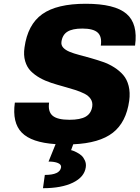

<svg xmlns="http://www.w3.org/2000/svg" viewBox="-20 -740 734 1010"><path d="M272.5 18.1H271.5Q145.5 9.8 94.5 -42.5Q43.5 -94.7 58.1 -200.2H238.3Q231.4 -152.8 256.8 -131.3Q282.2 -109.9 345.2 -109.9Q402.8 -109.9 431.4 -126.7Q460 -143.6 465.3 -180.2Q468.3 -202.6 457 -219.5Q445.8 -236.3 424.1 -247.3Q402.3 -258.3 373.8 -267.3Q345.2 -276.4 313.2 -285.2Q281.2 -293.9 249.5 -304.2Q217.8 -314.5 189.9 -330.1Q162.1 -345.7 141.8 -366.2Q121.6 -386.7 112.3 -418.5Q103 -450.2 108.9 -490.2Q125.5 -610.8 202.1 -665.5Q278.8 -720.2 431.2 -720.2Q583.5 -720.2 645 -667.7Q706.5 -615.2 690.4 -500H510.3Q517.1 -547.4 493.9 -568.6Q470.7 -589.8 413.1 -589.8Q360.8 -589.8 334.5 -573.2Q308.1 -556.6 303.2 -520Q300.8 -502.4 312.5 -489.5Q324.2 -476.6 346.2 -467.5Q368.2 -458.5 397.2 -450.9Q426.3 -443.4 458 -434.3Q489.7 -425.3 521.5 -414.3Q553.2 -403.3 580.8 -385.7Q608.4 -368.2 628.2 -345.5Q647.9 -322.8 656.7 -288.1Q665.5 -253.4 659.7 -210Q644 -96.7 573.5 -41.7Q502.9 13.2 365.2 19L354 49.8Q357.4 50.8 363.3 52.5Q369.1 54.2 383.5 61.5Q397.9 68.8 408.4 78.1Q418.9 87.4 426.5 104Q434.1 120.6 431.2 140.1Q423.8 191.4 363.8 220.7Q303.7 250 206.1 250L215.8 180.2Q295.4 180.2 301.3 140.1Q303.2 125.5 284.9 117.7Q266.6 109.9 235.4 109.9Z"/></svg>

Font: Fivo Sans Heavy
Style: Regular
Weight: 900
Designer: Alexander Slobzheninov
Foundry: Alexander Slobzheninov
Version: 1.0